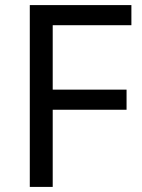

<svg xmlns="http://www.w3.org/2000/svg" viewBox="-20 -734 559 754"><path d="M187 0H97V-714H496V-635H187V-382H477V-303H187Z"/></svg>

Font: ubangla25
Style: Book
Weight: 400
Designer: Jelle Bosma - Monotype Design Team
Foundry: Monotype Imaging Inc.
Version: Version 2.003